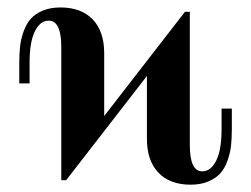

<svg xmlns="http://www.w3.org/2000/svg" viewBox="-20 -488 680 520"><path d="M481 -456.1H494.1V-95.2Q494.1 -23.9 527.8 -23.9Q550.8 -23.9 565.4 -52.7Q580.1 -81.5 580.1 -138.2V-193.8H607.9V-138.2Q607.9 -113.3 605.7 -93.5Q603.5 -73.7 596.2 -53Q588.9 -32.2 576.9 -18.8Q564.9 -5.4 544.4 3.4Q523.9 12.2 496.1 12.2Q439.9 12.2 408.9 -20.5Q377.9 -53.2 377.9 -111.8V-282.2L159.2 0H146V-360.8Q146 -432.1 111.8 -432.1Q88.9 -432.1 74.5 -403.3Q60.1 -374.5 60.1 -317.9V-262.2H32.2V-317.9Q32.2 -342.8 34.4 -362.5Q36.6 -382.3 43.9 -402.8Q51.3 -423.3 63.2 -437Q75.2 -450.7 95.7 -459.2Q116.2 -467.8 144 -467.8Q200.2 -467.8 231.2 -435.3Q262.2 -402.8 262.2 -344.2V-173.8Z"/></svg>

Font: Flanker Steampunk
Style: Bold
Weight: 700
Designer: Alexey Kryukov, Leonardo Di Lena
Foundry: Alexey Kryukov, Leonardo Di Lena
Version: 1.210